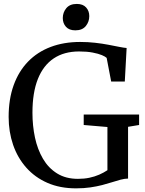

<svg xmlns="http://www.w3.org/2000/svg" viewBox="-20 -970 756 1000"><path d="M376 11Q292.5 11 227.2 -17.5Q162 -46 116.8 -97Q71.5 -148 48.2 -215.8Q25 -283.5 25 -361Q25 -454 51.2 -526.5Q77.5 -599 126.2 -649.2Q175 -699.5 243.8 -725.5Q312.5 -751.5 397.5 -751.5Q438 -751.5 475.5 -747.2Q513 -743 545 -736.8Q577 -730.5 601.5 -725.8Q626 -721 639.5 -720L630 -545.5H559L535.5 -668.5Q529 -675 510.8 -682.8Q492.5 -690.5 462.8 -696.2Q433 -702 392 -702Q314 -702 259.8 -665.8Q205.5 -629.5 177.2 -558.5Q149 -487.5 149 -382.5Q149 -315 162.2 -253.2Q175.5 -191.5 203.8 -143.2Q232 -95 277.2 -66.8Q322.5 -38.5 386 -38.5Q418 -38.5 445.5 -44.2Q473 -50 496.5 -60.2Q520 -70.5 539.5 -83.5V-308.5L416 -319V-373.5H704.5V-319L647 -309.5V-40Q628 -39.5 607.5 -34Q587 -28.5 563.8 -21Q540.5 -13.5 512.5 -6.2Q484.5 1 450.8 6Q417 11 376 11ZM372 -812Q340 -812 323.5 -830.5Q307 -849 307 -876Q307 -905 325.2 -927.2Q343.5 -949.5 379.5 -949.5H380.5Q412 -949.5 428.5 -931.2Q445 -913 445 -886Q445 -856.5 426.8 -834.2Q408.5 -812 373 -812Z"/></svg>

Font: Merriweather 36pt
Style: Regular
Weight: 400
Designer: Eben Sorkin
Foundry: Eben Sorkin
Version: Version 2.100